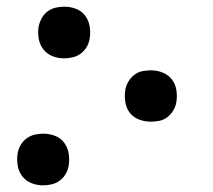

<svg xmlns="http://www.w3.org/2000/svg" viewBox="-20 -548 640 576"><path d="M172 -373Q154 -373 137.5 -379.5Q121 -386 110 -400Q99 -414 96 -432.5Q93 -451 96 -469Q99 -482 105.5 -494Q112 -506 123 -514Q134 -522 147 -525Q160 -528 173 -528Q191 -528 208 -521.5Q225 -515 235.5 -501Q246 -487 249 -468.5Q252 -450 249 -432Q247 -419 240 -407Q233 -395 222 -387Q211 -379 198 -376Q185 -373 172 -373ZM432 -183Q414 -183 397 -189.5Q380 -196 369.5 -209.5Q359 -223 356 -241.5Q353 -260 356 -279Q358 -291 365 -303Q372 -315 383 -323.5Q394 -332 407 -334.5Q420 -337 433 -337Q451 -337 467.5 -330.5Q484 -324 495 -310.5Q506 -297 509 -278.5Q512 -260 509 -241Q507 -229 500 -217Q493 -205 482 -196.5Q471 -188 458 -185.5Q445 -183 432 -183ZM109 8Q91 8 74.5 1.5Q58 -5 47 -19Q36 -33 33 -51.5Q30 -70 33 -88Q35 -101 42 -113Q49 -125 60 -133Q71 -141 84 -144Q97 -147 110 -147Q128 -147 145 -140.5Q162 -134 172.5 -120Q183 -106 186 -87.5Q189 -69 186 -51Q184 -38 177 -26Q170 -14 159 -6Q148 2 135 5Q122 8 109 8Z"/></svg>

Font: Iosevka Md Ex Obl
Style: Regular
Weight: 500
Width: 7
Italic angle: -9°
Monospace: yes
Designer: Belleve Invis
Foundry: Belleve Invis
Version: Version 32.5.0; ttfautohint (v1.8.4)